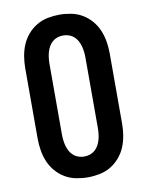

<svg xmlns="http://www.w3.org/2000/svg" viewBox="-85 -804 669 873"><g transform="rotate(-10 250.0 -367.5)"><path d="M250 8Q223 8 195.5 2.5Q168 -3 144.5 -17Q121 -31 103 -52Q85 -73 74.5 -98Q64 -123 59.5 -150.5Q55 -178 55 -205V-530Q55 -557 59.5 -584.5Q64 -612 74.5 -637Q85 -662 103 -683Q121 -704 144.5 -718Q168 -732 195.5 -737.5Q223 -743 250 -743Q277 -743 304.5 -737.5Q332 -732 355.5 -718Q379 -704 397 -683Q415 -662 425.5 -637Q436 -612 440.5 -584.5Q445 -557 445 -530V-205Q445 -178 440.5 -150.5Q436 -123 425.5 -98Q415 -73 397 -52Q379 -31 355.5 -17Q332 -3 304.5 2.5Q277 8 250 8ZM250 -88Q264 -88 277 -92.5Q290 -97 300 -106Q310 -115 316.5 -127Q323 -139 326.5 -152Q330 -165 331.5 -178.5Q333 -192 333 -205V-530Q333 -543 331.5 -556.5Q330 -570 326.5 -583Q323 -596 316.5 -608Q310 -620 300 -629Q290 -638 277 -642.5Q264 -647 250 -647Q236 -647 223 -642.5Q210 -638 200 -629Q190 -620 183.5 -608Q177 -596 173.5 -583Q170 -570 168.5 -556.5Q167 -543 167 -530V-205Q167 -192 168.5 -178.5Q170 -165 173.5 -152Q177 -139 183.5 -127Q190 -115 200 -106Q210 -97 223 -92.5Q236 -88 250 -88Z"/></g></svg>

Font: Iosevka Curly Slab
Style: Bold
Weight: 700
Monospace: yes
Designer: Belleve Invis
Foundry: Belleve Invis
Version: Version 22.1.2; ttfautohint (v1.8.4)